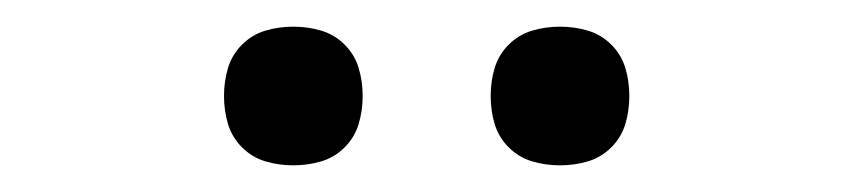

<svg xmlns="http://www.w3.org/2000/svg" viewBox="-20 -742 640 144"><path d="M400 -618Q389 -618 379 -621Q369 -624 361.5 -631.5Q354 -639 351 -649Q348 -659 348 -670Q348 -681 351 -691Q354 -701 361.5 -708.5Q369 -716 379 -719Q389 -722 400 -722Q411 -722 421 -719Q431 -716 438.5 -708.5Q446 -701 449 -691Q452 -681 452 -670Q452 -659 449 -649Q446 -639 438.5 -631.5Q431 -624 421 -621Q411 -618 400 -618ZM200 -618Q189 -618 179 -621Q169 -624 161.5 -631.5Q154 -639 151 -649Q148 -659 148 -670Q148 -681 151 -691Q154 -701 161.5 -708.5Q169 -716 179 -719Q189 -722 200 -722Q211 -722 221 -719Q231 -716 238.5 -708.5Q246 -701 249 -691Q252 -681 252 -670Q252 -659 249 -649Q246 -639 238.5 -631.5Q231 -624 221 -621Q211 -618 200 -618Z"/></svg>

Font: Iosevka Custom Light Extended
Style: Regular
Weight: 300
Width: 7
Monospace: yes
Designer: Belleve Invis
Foundry: Belleve Invis
Version: Version 11.2.4; ttfautohint (v1.8.4)